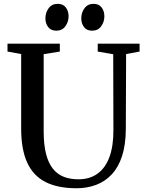

<svg xmlns="http://www.w3.org/2000/svg" viewBox="-20 -970 758 998"><path d="M377.5 8.5Q280.5 8.5 216.8 -23.8Q153 -56 121.5 -124.5Q90 -193 90 -301.5V-689L19 -702V-743H291V-702L207 -688.5V-288.5Q207 -217.5 219.5 -169.2Q232 -121 255.8 -92Q279.5 -63 312.8 -50.5Q346 -38 387.5 -38Q446.5 -38 487.2 -67.5Q528 -97 549 -154.2Q570 -211.5 569.5 -295L568.5 -688L488 -702V-743H705.5V-702L635.5 -689L634 -299.5Q633.5 -218 614.8 -159.8Q596 -101.5 561.5 -64.2Q527 -27 480 -9.2Q433 8.5 377.5 8.5ZM272 -810.5Q245 -810.5 230.5 -829.2Q216 -848 216 -874.5Q216 -904.5 232.8 -927.2Q249.5 -950 279.5 -950H280.5Q308 -950 322.2 -931.2Q336.5 -912.5 336.5 -885.5Q336.5 -856.5 319.8 -833.5Q303 -810.5 273 -810.5ZM458 -810.5Q431 -810.5 416.8 -829.2Q402.5 -848 402.5 -874.5Q402.5 -904.5 419.2 -927.2Q436 -950 466 -950H467Q494 -950 508.2 -931.2Q522.5 -912.5 522.5 -885.5Q522.5 -856.5 506 -833.5Q489.5 -810.5 459 -810.5Z"/></svg>

Font: Merriweather 60pt Medium
Style: Regular
Weight: 500
Version: Version 2.100